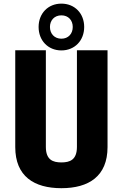

<svg xmlns="http://www.w3.org/2000/svg" viewBox="-20 -1000 660 1032"><path d="M310 -127C264.5 -127 226.5 -140.5 226.5 -210.5V-730H62V-209.5C62 -52.5 163 11.5 310 11.5C457 11.5 558 -52.5 558 -209.5V-730H393.5V-210.5C393.5 -140.5 355.5 -127 310 -127ZM310 -729C382 -729 432.5 -782.5 432.5 -855C432.5 -927.5 382 -980.5 310 -980.5C238 -980.5 187.5 -927.5 187.5 -855C187.5 -782.5 238 -729 310 -729ZM310 -792C272.5 -792 248.5 -819 248.5 -855C248.5 -891 272.5 -917.5 310 -917.5C347.5 -917.5 371 -891 371 -855C371 -819 347.5 -792 310 -792Z"/></svg>

Font: Monaspace Neon ExtraBold
Style: Regular
Weight: 800
Designer: Riley Cran & the Lettermatic Team
Foundry: Lettermatic
Version: Version 1.200 (Monaspace Neon)